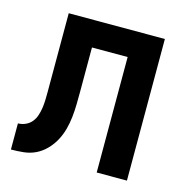

<svg xmlns="http://www.w3.org/2000/svg" viewBox="-83 -600 667 681"><g transform="rotate(15 250.0 -260.0)"><path d="M15 0V-96Q29 -96 42.5 -102Q56 -108 65 -119Q74 -130 78.5 -144Q83 -158 85 -172Q87 -186 87.5 -200.5Q88 -215 88 -229V-520H441V0H330V-424H199V-261Q199 -237 198.5 -214Q198 -191 195.5 -168Q193 -145 187 -122.5Q181 -100 170 -79.5Q159 -59 142.5 -42Q126 -25 105.5 -15Q85 -5 61.5 -2.5Q38 0 15 0Z"/></g></svg>

Font: Iosevka Curly
Style: Bold
Weight: 700
Monospace: yes
Designer: Belleve Invis
Foundry: Belleve Invis
Version: Version 22.1.2; ttfautohint (v1.8.4)